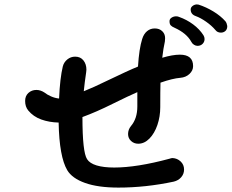

<svg xmlns="http://www.w3.org/2000/svg" viewBox="-20 -879 1051 871"><path d="M957 -743Q940 -763 915 -780.5Q890 -798 868 -806Q845 -814 845 -836Q845 -845 853 -851.5Q861 -858 872 -859Q878 -859 881 -858Q915 -847 948 -827Q981 -807 1003 -782Q1009 -774 1011 -761Q1011 -746 1002.5 -738.5Q994 -731 982 -731Q966 -731 957 -743ZM848 -689Q827 -728 772 -753Q760 -758 754.5 -764Q749 -770 749 -783Q749 -793 758.5 -799Q768 -805 779 -805Q787 -805 793 -802Q827 -790 856 -768.5Q885 -747 903 -719Q908 -711 908 -702Q908 -689 899 -680Q890 -671 876 -671Q868 -671 860 -676Q852 -681 848 -689ZM603 -396V-461Q566 -445 491 -408Q417 -371 354 -348Q354 -189 375 -157Q387 -138 418.5 -128.5Q450 -119 498 -119Q601 -119 749 -159Q757 -162 763 -162Q784 -161 799.5 -146.5Q815 -132 815 -110Q815 -90 802 -75Q789 -60 768 -55Q641 -28 517 -28Q425 -28 366 -49Q307 -70 285 -107Q249 -168 246 -323Q203 -324 167 -337Q131 -350 108 -378Q94 -395 94 -421Q94 -444 109 -457.5Q124 -471 145 -471Q164 -471 182 -459Q193 -450 211 -442Q229 -434 248 -432Q252 -524 265 -578Q270 -597 285.5 -609.5Q301 -622 321 -622Q345 -622 358.5 -605Q372 -588 372 -563Q372 -556 371 -552Q364 -505 360 -465Q405 -483 462 -511Q566 -561 606 -577Q611 -658 625 -702Q632 -725 647 -737.5Q662 -750 682 -750Q703 -750 716 -737.5Q729 -725 729 -706Q729 -696 728 -691Q721 -660 716 -617Q763 -631 796 -631Q856 -631 856 -579Q856 -559 839.5 -543.5Q823 -528 798 -526Q762 -523 708 -504Q707 -471 707 -393Q707 -350 694 -312Q681 -274 658 -250.5Q635 -227 607 -227Q588 -227 574.5 -239.5Q561 -252 561 -271Q561 -291 574 -307Q603 -341 603 -396Z"/></svg>

Font: Tsukimi Rounded SemiBold
Style: Regular
Weight: 600
Designer: Takashi Funayama
Foundry: Takashi Funayama
Version: Version 1.032; ttfautohint (v1.8.3)